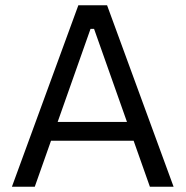

<svg xmlns="http://www.w3.org/2000/svg" viewBox="-20 -710 706 730"><path d="M25.3 0 277.9 -690H387.1L640 0H549.9L337.6 -600.3H324.2L112.2 0ZM129.6 -174.8 141 -246.4H519.3L530.7 -174.8Z"/></svg>

Font: Mozilla Text ExtraLight
Style: Regular
Weight: 200
Designer: Studio DRAMA
Foundry: Studio DRAMA
Version: Version 1.000